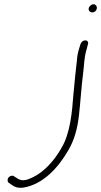

<svg xmlns="http://www.w3.org/2000/svg" viewBox="-20 -714 481 913"><path d="M21 155 39 167C54 178 72 181 92 178C186 162 257 83 304 2C334 -48 349 -105 356 -170C363 -233 367 -303 375 -363C381 -409 379 -436 392 -480L398 -503C402 -512 396 -522 387 -522C375 -522 368 -516 363 -505L356 -482C351 -466 347 -448 346 -429C340 -379 334 -319 329 -264C323 -186 315 -81 272 -10C240 47 191 103 136 129C111 141 88 150 65 136L46 124C43 121 39 121 34 122C15 126 12 147 21 155ZM402 -676C399 -664 408 -655 419 -655C429 -655 438 -662 440 -672C443 -683 435 -694 424 -694C416 -694 404 -684 402 -676Z"/></svg>

Font: Stray Cat
Style: SuExtObl
Weight: 400
Version: Version 1.0